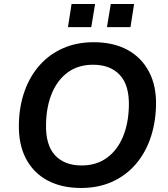

<svg xmlns="http://www.w3.org/2000/svg" viewBox="-20 -925 835 955"><path d="M383 10Q286 10 215.5 -28Q145 -66 108 -138Q71 -210 74 -311Q76 -399 103 -473.5Q130 -548 178.5 -602Q227 -656 294.5 -685.5Q362 -715 446 -715Q544 -715 614 -677Q684 -639 721.5 -567.5Q759 -496 756 -396Q753 -306 726 -231.5Q699 -157 650.5 -103Q602 -49 534.5 -19.5Q467 10 383 10ZM386 -102Q459 -102 511 -139.5Q563 -177 591 -243.5Q619 -310 621 -396Q624 -500 576.5 -551.5Q529 -603 443 -603Q370 -603 318.5 -566Q267 -529 239 -463Q211 -397 209 -310Q206 -205 253 -153.5Q300 -102 386 -102ZM512 -790 531 -905H647L629 -790ZM318 -790 336 -905H453L434 -790Z"/></svg>

Font: Nunito Sans 11pt
Style: Bold Italic
Weight: 700
Italic angle: -9°
Version: Version 3.101;gftools[0.9.27]